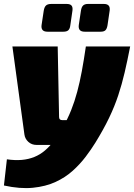

<svg xmlns="http://www.w3.org/2000/svg" viewBox="-33 -736 681 975"><path d="M628 -500Q614 -428 600 -368Q586 -308 567.5 -252Q549 -196 521 -137.5Q493 -79 451 -11Q430 23 402 60Q374 97 336.5 131Q299 165 249 188Q199 211 134 217.5Q69 224 -13 206L2 73Q43 79 77.5 76Q112 73 141.5 61Q171 49 195.5 28Q220 7 242.5 -22.5Q265 -52 286 -89Q311 -133 328.5 -177Q346 -221 359 -269.5Q372 -318 382.5 -374.5Q393 -431 403 -500ZM260 -500 267 -142Q267 -126 283 -126H339L298 0H153Q128 0 111 -15.5Q94 -31 91 -53L30 -500ZM305 -716Q323 -716 330 -708Q337 -700 335 -683L324 -607Q322 -590 314 -582.5Q306 -575 289 -575H208Q174 -575 178 -608L189 -681Q192 -700 200.5 -708Q209 -716 228 -716ZM494 -716Q511 -716 518.5 -708Q526 -700 524 -683L513 -608Q510 -590 502.5 -582.5Q495 -575 478 -575H397Q363 -575 367 -608L378 -682Q381 -701 389.5 -708.5Q398 -716 414 -716Z"/></svg>

Font: Exo 2 Black
Style: Italic
Weight: 900
Italic angle: -8°
Designer: Natanael Gama
Foundry: Natanael Gama
Version: Version 2.010